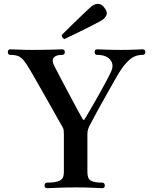

<svg xmlns="http://www.w3.org/2000/svg" viewBox="-20 -984 800 1004"><path d="M227 0Q213 0 213 -13Q213 -29 227 -29Q271 -29 292.5 -39.5Q314 -50 314 -84V-281Q314 -296 313 -304Q312 -312 304 -325Q299 -333 285 -358Q271 -383 252 -417Q233 -451 212 -487.5Q191 -524 172 -558Q153 -592 139 -615Q119 -650 104.5 -667.5Q90 -685 74.5 -691Q59 -697 34 -697Q21 -697 21 -712Q21 -726 34 -726Q45 -726 78 -724.5Q111 -723 148 -723Q178 -723 212.5 -723.5Q247 -724 273.5 -725Q300 -726 304 -726Q319 -726 319 -712Q319 -697 304 -697Q272 -697 260.5 -682Q249 -667 265 -637Q279 -609 301 -568Q323 -527 345.5 -484Q368 -441 386.5 -407.5Q405 -374 412 -362Q415 -357 417.5 -356.5Q420 -356 424 -363Q434 -379 453 -412Q472 -445 494 -483.5Q516 -522 534.5 -557Q553 -592 562 -612Q577 -647 556 -672Q535 -697 488 -697Q475 -697 475 -712Q475 -726 488 -726Q499 -726 532 -724.5Q565 -723 612 -723Q656 -723 685.5 -724.5Q715 -726 725 -726Q740 -726 740 -712Q740 -697 725 -697Q686 -697 656.5 -671Q627 -645 601 -601Q594 -590 577 -560Q560 -530 537.5 -490Q515 -450 492 -408.5Q469 -367 451 -332Q445 -321 441 -309.5Q437 -298 437 -283V-84Q437 -49 455.5 -39Q474 -29 514 -29Q528 -29 528 -13Q528 0 514 0Q501 0 469.5 -2Q438 -4 376 -4Q317 -4 279 -2Q241 0 227 0ZM318 -780Q311 -781 306.5 -788Q302 -795 303 -801Q306 -804 321 -819Q336 -834 357.5 -855Q379 -876 401 -897Q423 -918 440.5 -934.5Q458 -951 465 -955Q479 -965 496.5 -963.5Q514 -962 527 -942Q543 -921 537 -906Q531 -891 517 -881Q510 -876 489 -865Q468 -854 440.5 -840Q413 -826 386 -813Q359 -800 340 -791Q321 -782 318 -780Z"/></svg>

Font: Zen Antique Soft
Style: Regular
Weight: 400
Designer: Yoshimichi Ohira
Foundry: Positype
Version: Version 1.001